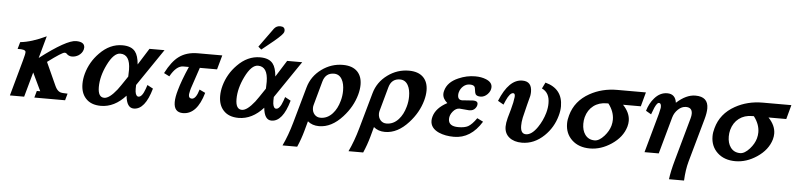

<svg xmlns="http://www.w3.org/2000/svg" viewBox="-50 -994 6128 1476"><g transform="rotate(5 3014.0 -255.5)"><path d="M200.2 -191.4 147 0H37.1L113.8 -276.9Q129.4 -332 127.4 -344.7Q123.5 -364.3 64.9 -361.3L80.1 -415Q167 -423.8 279.8 -477.5L232.4 -306.2Q434.1 -460.4 507.8 -460.4Q574.2 -460.4 574.2 -416Q574.2 -408.7 571.8 -400.4Q564 -372.6 537.1 -354.5Q512.7 -339.4 485.8 -339.4Q460 -339.4 441.4 -359.9Q437.5 -363.8 427.7 -363.8Q408.7 -363.8 298.8 -281.7L379.9 -103Q395.5 -68.4 418.5 -58.6Q433.6 -52.2 477.5 -52.2L462.9 0H225.6L240.2 -52.2H266.6Z M865.2 -459.5Q935.1 -459.5 964.8 -420.9Q988.8 -390.6 994.6 -322.8Q1034.2 -383.8 1074.7 -450.2H1190.9L996.6 -164.6Q995.1 -132.3 997.1 -113.8Q1002.4 -76.7 1022.5 -76.7Q1050.3 -76.7 1073.2 -141.6Q1076.2 -150.4 1083.5 -171.9L1127.9 -147.9Q1081.1 17.6 994.1 17.6Q939.5 17.6 930.7 -76.2Q845.2 18.6 740.7 19Q662.6 19 622.1 -26.9Q585 -67.9 585 -137.7Q585 -175.8 596.2 -216.8Q622.1 -309.6 690.4 -378.9Q768.6 -459.5 865.2 -459.5ZM857.9 -117.7Q873 -136.7 930.7 -223.6Q932.1 -274.9 932.1 -276.9Q930.7 -394 855 -394Q804.2 -394 756.8 -297.4Q712.4 -206.5 712.4 -124Q712.4 -44.9 760.7 -44.9Q800.3 -44.9 857.9 -117.7Z M1485.8 -171.9 1530.8 -150.4Q1482.4 19.5 1373.5 19.5Q1303.7 19.5 1303.7 -60.1Q1303.7 -97.2 1319.8 -152.8Q1340.3 -227.1 1388.7 -337.9H1345.7Q1292 -337.9 1245.1 -252.9L1202.6 -274.4Q1250 -367.2 1303.2 -405.8Q1360.4 -448.2 1446.8 -448.7H1636.7L1606 -338.4H1473.1Q1453.6 -283.2 1418.5 -175.8Q1413.6 -160.6 1408.2 -129.9Q1405.8 -97.7 1432.1 -97.2Q1464.4 -97.7 1485.8 -171.9Z M1927.7 -459.5Q1997.6 -459.5 2027.3 -420.9Q2051.3 -390.6 2057.1 -322.8Q2096.7 -383.8 2137.2 -450.2H2253.4L2059.1 -164.6Q2057.6 -132.3 2059.6 -113.8Q2064.9 -76.7 2085 -76.7Q2112.8 -76.7 2135.7 -141.6Q2138.7 -150.4 2146 -171.9L2190.4 -147.9Q2143.6 17.6 2056.6 17.6Q2002 17.6 1993.2 -76.2Q1907.7 18.6 1803.2 19Q1725.1 19 1684.6 -26.9Q1647.5 -67.9 1647.5 -137.7Q1647.5 -175.8 1658.7 -216.8Q1684.6 -309.6 1752.9 -378.9Q1831.1 -459.5 1927.7 -459.5ZM1920.4 -117.7Q1935.5 -136.7 1993.2 -223.6Q1994.6 -274.9 1994.6 -276.9Q1993.2 -394 1917.5 -394Q1866.7 -394 1819.3 -297.4Q1774.9 -206.5 1774.9 -124Q1774.9 -44.9 1823.2 -44.9Q1862.8 -44.9 1920.4 -117.7ZM2061.5 -710.9Q2097.2 -710.9 2097.2 -679.7Q2097.2 -674.8 2095.7 -669.4Q2090.8 -650.4 2023.4 -594.2Q1990.2 -567.4 1931.2 -519.5L1907.2 -540Q1943.8 -592.3 2014.2 -688Q2032.2 -710.9 2061.5 -710.9Z M2158.2 200.2Q2196.8 119.6 2225.6 16.6L2303.2 -259.3Q2327.6 -347.7 2404.3 -403.3Q2478 -457 2567.4 -457Q2641.1 -457 2679.7 -417.5Q2715.3 -380.4 2715.3 -316.4Q2715.3 -280.8 2704.1 -239.7Q2677.7 -144 2605.5 -64.9Q2521 28.3 2424.3 28.3Q2372.1 28.3 2336.9 -1.5L2315.9 75.2Q2298.3 138.7 2271.5 200.2ZM2574.2 -179.7Q2585.4 -218.3 2585.4 -259.3Q2585.4 -312.5 2567.4 -344.7Q2546.9 -383.3 2505.4 -383.8Q2439.9 -383.8 2420.9 -316.4L2370.1 -132.8Q2366.2 -120.1 2366.2 -107.4Q2366.2 -77.1 2384 -57.1Q2401.9 -37.1 2430.2 -37.1Q2483.4 -37.1 2522.9 -80.6Q2557.6 -118.7 2574.2 -179.7Z M2667.5 200.2Q2706.1 119.6 2734.9 16.6L2812.5 -259.3Q2836.9 -347.7 2913.6 -403.3Q2987.3 -457 3076.7 -457Q3150.4 -457 3189 -417.5Q3224.6 -380.4 3224.6 -316.4Q3224.6 -280.8 3213.4 -239.7Q3187 -144 3114.7 -64.9Q3030.3 28.3 2933.6 28.3Q2881.3 28.3 2846.2 -1.5L2825.2 75.2Q2807.6 138.7 2780.8 200.2ZM3083.5 -179.7Q3094.7 -218.3 3094.7 -259.3Q3094.7 -312.5 3076.7 -344.7Q3056.2 -383.3 3014.6 -383.8Q2949.2 -383.8 2930.2 -316.4L2879.4 -132.8Q2875.5 -120.1 2875.5 -107.4Q2875.5 -77.1 2893.3 -57.1Q2911.1 -37.1 2939.5 -37.1Q2992.7 -37.1 3032.2 -80.6Q3066.9 -118.7 3083.5 -179.7Z M3588.4 -458Q3635.3 -458 3670.4 -443.8Q3719.2 -424.8 3719.7 -386.2Q3719.7 -356 3695.6 -331.1Q3671.4 -306.2 3641.1 -306.2Q3613.3 -306.2 3603 -321.3Q3597.7 -330.6 3594.7 -357.4Q3593.3 -375 3586.4 -381.3Q3577.1 -391.6 3551.8 -391.6Q3523.9 -391.6 3502.2 -372.6Q3480.5 -353.5 3472.7 -325.2Q3469.7 -314 3469.7 -303.7Q3469.7 -265.6 3503.4 -265.6Q3517.6 -265.6 3546.1 -268.6Q3574.7 -271.5 3588.9 -271.5Q3624 -271.5 3624 -247.6Q3624 -230 3611.3 -214.4Q3595.7 -193.8 3564.5 -193.8Q3551.8 -193.8 3526.9 -197Q3502 -200.2 3489.3 -200.2Q3461.4 -200.2 3438.5 -172.4Q3415.5 -144.5 3415.5 -113.8Q3415.5 -57.6 3491.7 -57.6Q3540 -57.6 3566.9 -71.8Q3597.2 -88.9 3631.8 -138.7L3678.2 -115.7Q3595.2 19.5 3464.8 19.5Q3397.5 19.5 3347.7 -2.4Q3282.7 -31.7 3282.7 -89.4Q3282.7 -104.5 3287.6 -121.6Q3306.6 -189 3392.1 -234.4Q3355.5 -265.1 3355.5 -302.7Q3355.5 -314.5 3359.4 -327.6Q3377.4 -395 3459.5 -430.2Q3522 -458 3588.4 -458Z M3890.1 -354.5Q3864.7 -354.5 3837.4 -293.5Q3833.5 -285.6 3823.2 -260.3L3778.8 -285.6Q3848.6 -457.5 3952.6 -457Q4025.4 -457 4025.4 -376Q4025.4 -360.8 4022.5 -344.7Q4006.8 -287.6 3979.5 -173.3Q3972.2 -136.7 3972.7 -110.8Q3972.7 -48.3 4014.6 -48.3Q4059.1 -48.3 4103 -112.3Q4138.7 -164.6 4156.2 -225.6Q4167.5 -266.6 4167 -301.3Q4167 -382.8 4106.9 -409.7L4129.9 -457Q4264.2 -421.4 4264.6 -285.6Q4264.6 -250 4253.4 -211.4Q4228 -119.6 4160.6 -54.7Q4084 19 3989.3 19Q3928.2 19 3891.1 -11Q3854 -41 3854 -94.2Q3854 -121.1 3864.3 -161.1Q3873.5 -194.3 3883.3 -228Q3899.9 -288.1 3903.8 -326.7Q3905.8 -354.5 3890.1 -354.5Z M4685.1 -449.2H4905.8L4876 -339.4H4738.8Q4793.5 -282.2 4793.5 -219.2Q4793.5 -197.8 4787.1 -174.8Q4763.2 -91.8 4678.7 -35.6Q4598.6 17.6 4514.2 17.6Q4427.7 17.6 4375.2 -31.5Q4322.8 -80.6 4322.8 -158.2Q4322.8 -189 4332.5 -221.7Q4363.3 -335.4 4473.1 -396.5Q4567.4 -449.2 4685.1 -449.2ZM4664.6 -171.9Q4670.9 -195.8 4670.9 -218.3Q4670.9 -280.8 4626 -339.4H4613.3Q4553.2 -339.4 4511.2 -307.4Q4469.2 -275.4 4453.6 -218.3Q4447.3 -193.8 4447.3 -167.5Q4447.3 -116.7 4470.7 -84Q4497.1 -47.4 4544.9 -47.4Q4579.6 -47.4 4618.2 -90.3Q4652.8 -129.4 4664.6 -171.9Z M5124 -275.4 5044.9 9.3H4935.1L5019.5 -294.4Q5023.4 -309.6 5029.8 -340.8Q5032.7 -377.4 5011.7 -377.4Q4999 -377.4 4980.5 -337.9Q4974.1 -323.7 4960 -284.7L4918.9 -308.6Q4936.5 -368.2 4972.2 -408.2Q5014.6 -457 5070.3 -457Q5132.8 -457 5142.1 -390.1Q5216.3 -458 5287.6 -458Q5386.7 -458 5386.7 -367.7Q5386.7 -333.5 5373 -284.2L5278.8 51.3Q5260.7 116.7 5256.8 200.2H5140.6Q5147.9 139.2 5173.8 47.4L5265.6 -281.7Q5271 -301.3 5271 -316.4Q5271 -364.7 5222.7 -364.7Q5190.4 -364.7 5162.4 -338.4Q5134.3 -312 5124 -275.4Z M5807.6 -449.2H6028.3L5998.5 -339.4H5861.3Q5916 -282.2 5916 -219.2Q5916 -197.8 5909.7 -174.8Q5885.7 -91.8 5801.3 -35.6Q5721.2 17.6 5636.7 17.6Q5550.3 17.6 5497.8 -31.5Q5445.3 -80.6 5445.3 -158.2Q5445.3 -189 5455.1 -221.7Q5485.8 -335.4 5595.7 -396.5Q5689.9 -449.2 5807.6 -449.2ZM5787.1 -171.9Q5793.5 -195.8 5793.5 -218.3Q5793.5 -280.8 5748.5 -339.4H5735.8Q5675.8 -339.4 5633.8 -307.4Q5591.8 -275.4 5576.2 -218.3Q5569.8 -193.8 5569.8 -167.5Q5569.8 -116.7 5593.3 -84Q5619.6 -47.4 5667.5 -47.4Q5702.1 -47.4 5740.7 -90.3Q5775.4 -129.4 5787.1 -171.9Z"/></g></svg>

Font: Accordance
Style: Bold-Italic
Weight: 700
Italic angle: -11°
Version: Version 1.2 (build January 31, 2020) Miklal Software Solutio